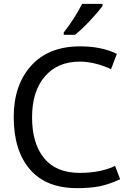

<svg xmlns="http://www.w3.org/2000/svg" viewBox="-20 -964 652 994"><path d="M511 -944V-934Q491 -905 446.5 -857.5Q402 -810 368 -784H310V-796Q366 -867 405 -944ZM393 -645Q278 -645 212 -568Q146 -491 146 -357Q146 -221 208.5 -145Q271 -69 392 -69Q501 -69 576 -105L602 -36Q543 -9 495.5 0.5Q448 10 379 10Q218 10 134.5 -87.5Q51 -185 51 -358Q51 -524 141.5 -624Q232 -724 394 -724Q507 -724 585 -685L555 -606Q469 -645 393 -645Z"/></svg>

Font: Advent Sans Logo
Style: Regular
Weight: 400
Designer: Types & Symbols
Foundry: Types & Symbols
Version: Version 1.002